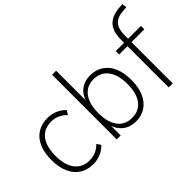

<svg xmlns="http://www.w3.org/2000/svg" viewBox="-91 -1090 1481 1481"><g transform="rotate(-45 650.0 -349.5)"><path d="M265 8Q200 8 153.5 -22Q107 -52 82 -108.5Q57 -165 57 -245Q57 -323 82 -379.5Q107 -436 153.5 -465.5Q200 -495 265 -495Q309 -495 347.5 -478.5Q386 -462 413 -432L392 -399Q366 -427 333.5 -441Q301 -455 266 -455Q187 -455 144.5 -400.5Q102 -346 102 -243Q102 -142 145 -87.5Q188 -33 265 -33Q301 -33 332.5 -46.5Q364 -60 390 -87L412 -54Q385 -25 346.5 -8.5Q308 8 265 8Z M730 8Q668 8 625 -25Q582 -58 564 -118H569V0H526V-705H570V-370H565Q583 -430 625.5 -462.5Q668 -495 730 -495Q792 -495 837.5 -464.5Q883 -434 907 -378Q931 -322 931 -244Q931 -166 906.5 -109.5Q882 -53 837 -22.5Q792 8 730 8ZM728 -33Q804 -33 845.5 -88Q887 -143 887 -243Q887 -344 845 -399.5Q803 -455 728 -455Q652 -455 610.5 -399.5Q569 -344 569 -243Q569 -143 610.5 -88Q652 -33 728 -33Z M1093 0V-450H1002V-487H1104L1093 -477V-522Q1093 -610 1134.5 -654.5Q1176 -699 1261 -705L1295 -707L1299 -669L1255 -665Q1219 -663 1192 -648.5Q1165 -634 1151 -603.5Q1137 -573 1137 -522V-477L1127 -487H1277V-450H1137V0Z"/></g></svg>

Font: Nunito Sans 10pt SemiCondensed ExtraLight
Style: Regular
Weight: 250
Width: 4
Designer: Vernon Adams
Foundry: Vernon Adams
Version: Version 3.101;gftools[0.9.27]